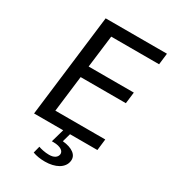

<svg xmlns="http://www.w3.org/2000/svg" viewBox="-220 -824 1032 1155"><g transform="rotate(30 296.0 -246.5)"><path d="M278.8 218.3Q231.4 218.3 194.8 204.6L207 157.2Q211.9 159.7 219.5 161.6Q227.1 163.6 238.3 166Q260.3 170.4 280.3 170.4H281.7Q306.6 170.4 321.5 160.6Q336.4 150.9 338.9 133.8Q339.8 125.5 335.9 117.9Q332 110.4 323.2 104.5Q314.5 98.6 300.3 95Q286.1 91.3 266.1 91.3H255.4L282.7 -4.4H330.1L312.5 58.1Q363.3 63 390.6 83.5Q418 104 414.1 136.2Q411.6 156.2 400.1 171.6Q388.7 187 370.8 197.3Q353 207.5 329.8 212.9Q306.6 218.3 280.8 218.3H278.8ZM79.1 0 166 -710.9H591.8L582.5 -632.3H250L222.2 -408.7H536.1L526.4 -329.6H212.4L181.6 -78.6H528.3L519 0Z"/></g></svg>

Font: Ride
Style: Italic
Weight: 400
Version: Version 3.000